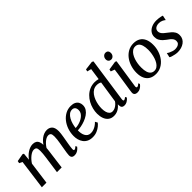

<svg xmlns="http://www.w3.org/2000/svg" viewBox="156 -1874 2943 2943"><g transform="rotate(-45 1627.0 -403.0)"><path d="M220.5 -557.5 209 -438.5Q228 -464.5 251.8 -488Q275.5 -511.5 303 -529.5Q330.5 -547.5 359.5 -557.8Q388.5 -568 418 -568Q455 -568 479.2 -553.8Q503.5 -539.5 516 -508.5Q528.5 -477.5 529 -427Q529.5 -422 529.2 -416.8Q529 -411.5 528.8 -406Q528.5 -400.5 528 -394.5L512 -415.5Q529.5 -448 552.8 -475.8Q576 -503.5 603.5 -524.2Q631 -545 661.5 -556.5Q692 -568 724.5 -568Q777 -568 810 -534.8Q843 -501.5 843 -422Q843 -401.5 839 -371Q835 -340.5 829.5 -307.8Q824 -275 819 -247Q814.5 -221.5 809.5 -192.8Q804.5 -164 800.5 -136Q796.5 -108 795 -85Q794.5 -68 798 -60.2Q801.5 -52.5 809 -52.5Q820 -52.5 831.8 -59.2Q843.5 -66 861 -82.5L873.5 -57Q869 -50 853 -33.8Q837 -17.5 812 -3.8Q787 10 755 10Q730 10 715.5 2Q701 -6 695.2 -20.8Q689.5 -35.5 690 -54.5Q690.5 -75.5 694.8 -104Q699 -132.5 704.5 -163.5Q710 -194.5 714.5 -223Q719 -250 724.8 -283.2Q730.5 -316.5 734.5 -350.5Q738.5 -384.5 738.5 -414Q738.5 -461 724.5 -477.5Q710.5 -494 681.5 -494Q660.5 -494 637 -482.5Q613.5 -471 590.2 -450.2Q567 -429.5 546.2 -402.5Q525.5 -375.5 510.5 -344L529.5 -403.5Q528.5 -380 525.8 -352.8Q523 -325.5 519.5 -298.2Q516 -271 512.5 -247L480.5 0H378.5L409.5 -220.5Q413.5 -249 418.2 -282.5Q423 -316 426 -350Q429 -384 429 -413Q428.5 -462 415.2 -478.5Q402 -495 368.5 -495Q349 -495 326.8 -484.5Q304.5 -474 281.5 -455.8Q258.5 -437.5 237.5 -413.8Q216.5 -390 199.5 -363.5L150.5 0H51L115.5 -483L66 -507.5L73.5 -545L200 -568Z M1358 -96Q1344.5 -76 1314.8 -51Q1285 -26 1242.5 -7.8Q1200 10.5 1148 10.5Q1093.5 10.5 1055.5 -8.5Q1017.5 -27.5 994 -59.8Q970.5 -92 960 -131.8Q949.5 -171.5 950 -213Q951 -285 973.5 -349.2Q996 -413.5 1035.8 -463Q1075.5 -512.5 1128.5 -540.8Q1181.5 -569 1243.5 -569Q1292.5 -569 1324 -553Q1355.5 -537 1371 -509Q1386.5 -481 1387 -446.5Q1387.5 -399.5 1364 -363.8Q1340.5 -328 1302.2 -302.5Q1264 -277 1219.5 -260.2Q1175 -243.5 1132.2 -235.5Q1089.5 -227.5 1058 -226.5Q1056.5 -195 1061.5 -164.5Q1066.5 -134 1079.8 -109Q1093 -84 1115.5 -69.2Q1138 -54.5 1170.5 -54.5Q1201 -54.5 1230 -64.2Q1259 -74 1286 -92Q1313 -110 1336 -134.5ZM1220.5 -515.5Q1183.5 -515.5 1154.8 -492.5Q1126 -469.5 1106 -433Q1086 -396.5 1074.5 -354.8Q1063 -313 1059.5 -275.5Q1087.5 -276.5 1118.8 -283.8Q1150 -291 1179.8 -304.5Q1209.5 -318 1234 -337.5Q1258.5 -357 1273 -382Q1287.5 -407 1287 -437.5Q1286.5 -476.5 1268.8 -496Q1251 -515.5 1220.5 -515.5Z M1871.5 -88Q1869.5 -70 1873 -61.2Q1876.5 -52.5 1885 -52.5Q1894.5 -52.5 1905.2 -58.2Q1916 -64 1931.5 -77L1945 -51.5Q1940.5 -45.5 1925.5 -30.5Q1910.5 -15.5 1887.5 -2.8Q1864.5 10 1834.5 10Q1805 10 1789.5 -5.5Q1774 -21 1773.5 -54.5V-76Q1758 -55.5 1734.2 -35.5Q1710.5 -15.5 1679 -2.8Q1647.5 10 1610 10Q1553.5 10 1517.2 -18Q1481 -46 1463.8 -93.2Q1446.5 -140.5 1446.5 -199Q1446.5 -248 1459.5 -300Q1472.5 -352 1498.5 -399.8Q1524.5 -447.5 1563 -485.5Q1601.5 -523.5 1652 -545.8Q1702.5 -568 1765 -568Q1782.5 -568 1802 -564.8Q1821.5 -561.5 1839 -557L1866 -746L1798.5 -763.5L1807 -799L1952 -817L1975 -804.5ZM1829 -492.5Q1813.5 -504 1793.5 -508.8Q1773.5 -513.5 1753 -513.5Q1710.5 -513.5 1677.8 -494Q1645 -474.5 1621.2 -441.8Q1597.5 -409 1582 -368.8Q1566.5 -328.5 1559 -286Q1551.5 -243.5 1551.5 -205Q1551.5 -159 1561.8 -125.2Q1572 -91.5 1592 -73.2Q1612 -55 1640.5 -55Q1670 -55 1696.2 -68.2Q1722.5 -81.5 1743.2 -101Q1764 -120.5 1775.5 -139.5Z M2119 10Q2097 10 2081.2 3.2Q2065.5 -3.5 2057.8 -17.5Q2050 -31.5 2052 -53Q2054 -73 2059.2 -108Q2064.5 -143 2071.5 -188.2Q2078.5 -233.5 2086.2 -284Q2094 -334.5 2101.8 -386.2Q2109.5 -438 2116 -485.5L2053.5 -509L2060.5 -544L2204 -566.5L2226.5 -556L2155.5 -88Q2152.5 -70 2157.5 -61.2Q2162.5 -52.5 2170.5 -52.5Q2181 -52.5 2192.5 -59Q2204 -65.5 2221 -82.5L2234 -57Q2229.5 -50 2214.2 -33.8Q2199 -17.5 2174.8 -3.8Q2150.5 10 2119 10ZM2186.5 -632Q2161.5 -632 2145 -649Q2128.5 -666 2129 -694.5Q2130 -727 2150 -748.2Q2170 -769.5 2199.5 -769.5Q2225 -769.5 2240.2 -753Q2255.5 -736.5 2255.5 -710Q2255.5 -675.5 2236 -653.8Q2216.5 -632 2186.5 -632Z M2602.5 -568.5Q2667.5 -568.5 2712 -541.8Q2756.5 -515 2779.8 -463.8Q2803 -412.5 2803 -339.5Q2803.5 -272 2783.2 -209Q2763 -146 2725.2 -96.5Q2687.5 -47 2634.8 -18Q2582 11 2517 11Q2453.5 11 2408.8 -15Q2364 -41 2340.2 -91.5Q2316.5 -142 2316.5 -213.5Q2316.5 -282.5 2336.5 -346.2Q2356.5 -410 2394 -460Q2431.5 -510 2484.5 -539.2Q2537.5 -568.5 2602.5 -568.5ZM2587 -515.5Q2554 -515.5 2528 -497.2Q2502 -479 2482.5 -448.5Q2463 -418 2450.2 -379.8Q2437.5 -341.5 2431.2 -300.2Q2425 -259 2425.5 -220.5Q2425.5 -159.5 2438.2 -119.8Q2451 -80 2475.5 -60.8Q2500 -41.5 2534.5 -41.5Q2567 -41.5 2592.8 -59.5Q2618.5 -77.5 2637.5 -108Q2656.5 -138.5 2669 -176.8Q2681.5 -215 2688 -256Q2694.5 -297 2694.5 -335.5Q2694 -396.5 2681.8 -436.2Q2669.5 -476 2645.8 -495.8Q2622 -515.5 2587 -515.5Z M3206.5 -471.5H3202Q3192 -482.5 3162.8 -496.8Q3133.5 -511 3097 -511Q3069.5 -511 3047.2 -503Q3025 -495 3011.5 -479Q2998 -463 2996 -438.5Q2995 -412.5 3007 -391.2Q3019 -370 3039.2 -352.2Q3059.5 -334.5 3083 -317.5Q3108 -298.5 3133.8 -276.8Q3159.5 -255 3177.2 -225.5Q3195 -196 3195 -154.5Q3195 -114.5 3178.5 -84Q3162 -53.5 3133.2 -32.5Q3104.5 -11.5 3067.8 -0.8Q3031 10 2990 10Q2966 10 2935.2 4.2Q2904.5 -1.5 2878.5 -10Q2852.5 -18.5 2843 -27L2859.5 -99H2862Q2873.5 -89 2896 -77.8Q2918.5 -66.5 2944.5 -58.5Q2970.5 -50.5 2992 -50.5Q3016.5 -50.5 3040.5 -57Q3064.5 -63.5 3080.2 -80.5Q3096 -97.5 3096 -128Q3096 -154.5 3081.8 -175.5Q3067.5 -196.5 3045.8 -214Q3024 -231.5 3001 -247Q2981 -261 2956.8 -283.5Q2932.5 -306 2915.2 -337.5Q2898 -369 2898 -410Q2898 -458.5 2924.5 -494Q2951 -529.5 2996.2 -548.8Q3041.5 -568 3097.5 -568Q3124 -568 3149.8 -564.8Q3175.5 -561.5 3195.2 -557Q3215 -552.5 3223 -548.5Z"/></g></svg>

Font: Merriweather Light 18pt
Style: Italic
Weight: 400
Italic angle: -7.8°
Version: Version 2.101